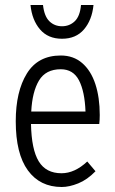

<svg xmlns="http://www.w3.org/2000/svg" viewBox="-20 -740 461 768"><path d="M43 -255Q43 -374 87.5 -446Q132 -518 223 -518Q274 -518 309 -487.5Q344 -457 361.5 -403.5Q379 -350 379 -280Q379 -270 378.5 -261Q378 -252 377 -244H104Q106 -142 135 -94.5Q164 -47 226 -47Q279 -47 329 -94L362 -55Q329 -21 293 -6.5Q257 8 227 8Q140 8 91.5 -58.5Q43 -125 43 -255ZM223 -463Q163 -463 136 -418Q109 -373 105 -294H322Q319 -374 296 -418.5Q273 -463 223 -463ZM102 -720H152Q157 -675 177.5 -655Q198 -635 228 -635Q258 -635 279 -655Q300 -675 304 -720H354Q348 -660 316 -622.5Q284 -585 228 -585Q172 -585 140 -622.5Q108 -660 102 -720Z"/></svg>

Font: Radio Canada Condensed Light
Style: Regular
Weight: 300
Width: 3
Designer: Charles Daoud, Etienne Aubert Bonn, Alexandre Saumier Demers, Jacques Le Bailly
Foundry: Radio-Canada
Version: Version 2.104; ttfautohint (v1.8.4.7-5d5b);gftools[0.9.28.de